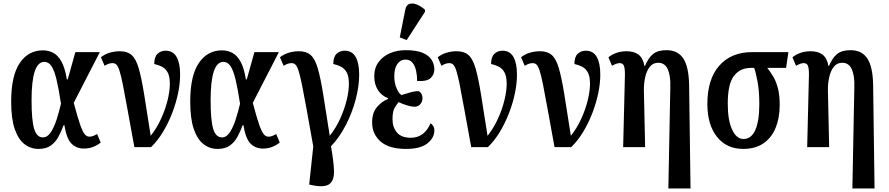

<svg xmlns="http://www.w3.org/2000/svg" viewBox="-20 -830 5014 1083"><path d="M197 10Q153 10 118 -17Q83 -44 63 -102.5Q43 -161 43 -257Q43 -403 91.5 -474.5Q140 -546 222 -546Q252 -546 278.5 -533Q305 -520 325.5 -485Q346 -450 357 -382H362L405 -536H543L396 -250Q418 -166 432.5 -125.5Q447 -85 458.5 -72Q470 -59 485 -59Q495 -59 506.5 -63.5Q518 -68 528 -74L548 -26Q530 -11 505.5 -1.5Q481 8 453 8Q412 8 384 -19Q356 -46 343 -124H339Q326 -89 309.5 -58.5Q293 -28 266.5 -9Q240 10 197 10ZM222 -55Q248 -55 267 -84.5Q286 -114 300 -158Q314 -202 324 -245Q311 -331 298.5 -382.5Q286 -434 270 -457.5Q254 -481 230 -481Q158 -481 158 -265Q158 -152 172.5 -103.5Q187 -55 222 -55Z M738 0Q714 -130 698.5 -216.5Q683 -303 672.5 -355Q662 -407 653.5 -432.5Q645 -458 636 -466Q627 -474 614 -474Q594 -474 570 -459L549 -507Q572 -525 600 -533Q628 -541 656 -541Q698 -541 722.5 -519.5Q747 -498 762.5 -444.5Q778 -391 793 -298.5Q808 -206 830 -64Q865 -108 889 -161Q913 -214 925.5 -265.5Q938 -317 938 -357Q938 -399 926 -421Q914 -443 894 -453.5Q874 -464 850 -469Q850 -509 868.5 -526.5Q887 -544 914 -544Q956 -544 976 -509Q996 -474 996 -409Q996 -360 984.5 -304.5Q973 -249 951.5 -193Q930 -137 900 -87Q870 -37 832 0Z M1207 10Q1163 10 1128 -17Q1093 -44 1073 -102.5Q1053 -161 1053 -257Q1053 -403 1101.5 -474.5Q1150 -546 1232 -546Q1262 -546 1288.5 -533Q1315 -520 1335.5 -485Q1356 -450 1367 -382H1372L1415 -536H1553L1406 -250Q1428 -166 1442.5 -125.5Q1457 -85 1468.5 -72Q1480 -59 1495 -59Q1505 -59 1516.5 -63.5Q1528 -68 1538 -74L1558 -26Q1540 -11 1515.5 -1.5Q1491 8 1463 8Q1422 8 1394 -19Q1366 -46 1353 -124H1349Q1336 -89 1319.5 -58.5Q1303 -28 1276.5 -9Q1250 10 1207 10ZM1232 -55Q1258 -55 1277 -84.5Q1296 -114 1310 -158Q1324 -202 1334 -245Q1321 -331 1308.5 -382.5Q1296 -434 1280 -457.5Q1264 -481 1240 -481Q1168 -481 1168 -265Q1168 -152 1182.5 -103.5Q1197 -55 1232 -55Z M1743 215 1724 211 1747 -4Q1724 -133 1708.5 -219Q1693 -305 1682.5 -356Q1672 -407 1663.5 -432.5Q1655 -458 1646 -466Q1637 -474 1624 -474Q1604 -474 1580 -459L1559 -507Q1582 -525 1610 -533Q1638 -541 1666 -541Q1708 -541 1732.5 -519.5Q1757 -498 1772.5 -444.5Q1788 -391 1803 -298.5Q1818 -206 1840 -64Q1875 -108 1899 -161Q1923 -214 1935.5 -265.5Q1948 -317 1948 -357Q1948 -399 1936 -421Q1924 -443 1904 -453.5Q1884 -464 1860 -469Q1860 -509 1878.5 -526.5Q1897 -544 1924 -544Q1966 -544 1986 -509Q2006 -474 2006 -409Q2006 -345 1986.5 -270Q1967 -195 1931 -125Q1895 -55 1847 -5Q1862 79 1864 132.5Q1866 186 1839 207.5Q1812 229 1743 215Z M2270 10Q2174 10 2126.5 -32Q2079 -74 2079 -139Q2079 -193 2105.5 -225Q2132 -257 2169 -272V-276Q2132 -290 2111.5 -322.5Q2091 -355 2091 -399Q2091 -447 2115.5 -480Q2140 -513 2180 -530Q2220 -547 2268 -547Q2330 -547 2365.5 -531.5Q2401 -516 2415.5 -491Q2430 -466 2430 -439Q2430 -410 2409.5 -390Q2389 -370 2333 -373Q2333 -403 2327 -431Q2321 -459 2306.5 -476.5Q2292 -494 2267 -494Q2239 -494 2221.5 -469.5Q2204 -445 2204 -399Q2204 -362 2217.5 -331Q2231 -300 2245 -294Q2268 -301 2293.5 -308.5Q2319 -316 2342 -316Q2349 -313 2356 -302.5Q2363 -292 2363 -275Q2363 -257 2351 -242.5Q2339 -228 2317 -228Q2302 -228 2278 -235Q2254 -242 2228 -254Q2220 -244 2207 -223.5Q2194 -203 2194 -158Q2194 -113 2218.5 -83Q2243 -53 2298 -53Q2373 -53 2409 -135Q2417 -129 2423.5 -119.5Q2430 -110 2430 -94Q2430 -52 2390.5 -21Q2351 10 2270 10ZM2274 -604 2235 -619 2266 -775Q2271 -802 2289.5 -808Q2308 -814 2331.5 -804.5Q2355 -795 2377 -775V-763Z M2638 0Q2614 -130 2598.5 -216.5Q2583 -303 2572.5 -355Q2562 -407 2553.5 -432.5Q2545 -458 2536 -466Q2527 -474 2514 -474Q2494 -474 2470 -459L2449 -507Q2472 -525 2500 -533Q2528 -541 2556 -541Q2598 -541 2622.5 -519.5Q2647 -498 2662.5 -444.5Q2678 -391 2693 -298.5Q2708 -206 2730 -64Q2765 -108 2789 -161Q2813 -214 2825.5 -265.5Q2838 -317 2838 -357Q2838 -399 2826 -421Q2814 -443 2794 -453.5Q2774 -464 2750 -469Q2750 -509 2768.5 -526.5Q2787 -544 2814 -544Q2856 -544 2876 -509Q2896 -474 2896 -409Q2896 -360 2884.5 -304.5Q2873 -249 2851.5 -193Q2830 -137 2800 -87Q2770 -37 2732 0Z M3108 0Q3084 -130 3068.5 -216.5Q3053 -303 3042.5 -355Q3032 -407 3023.5 -432.5Q3015 -458 3006 -466Q2997 -474 2984 -474Q2964 -474 2940 -459L2919 -507Q2942 -525 2970 -533Q2998 -541 3026 -541Q3068 -541 3092.5 -519.5Q3117 -498 3132.5 -444.5Q3148 -391 3163 -298.5Q3178 -206 3200 -64Q3235 -108 3259 -161Q3283 -214 3295.5 -265.5Q3308 -317 3308 -357Q3308 -399 3296 -421Q3284 -443 3264 -453.5Q3244 -464 3220 -469Q3220 -509 3238.5 -526.5Q3257 -544 3284 -544Q3326 -544 3346 -509Q3366 -474 3366 -409Q3366 -360 3354.5 -304.5Q3343 -249 3321.5 -193Q3300 -137 3270 -87Q3240 -37 3202 0Z M3750 233 3761 -340Q3763 -403 3746.5 -439.5Q3730 -476 3693 -476Q3663 -476 3645 -453Q3627 -430 3619 -393.5Q3611 -357 3612 -316L3619 0H3495L3505 -409Q3505 -445 3499 -459.5Q3493 -474 3475 -474Q3459 -474 3432 -459L3412 -507Q3430 -522 3456.5 -531.5Q3483 -541 3514 -541Q3556 -541 3581.5 -522Q3607 -503 3615 -458H3618Q3637 -504 3664 -525.5Q3691 -547 3739 -547Q3803 -547 3834 -500.5Q3865 -454 3867 -352L3875 233Z M4172 10Q4078 10 4024 -58.5Q3970 -127 3970 -243Q3970 -384 4037.5 -460Q4105 -536 4222 -536H4427L4414 -447H4308Q4327 -423 4343 -395.5Q4359 -368 4368.5 -330Q4378 -292 4378 -237Q4378 -166 4355.5 -110Q4333 -54 4287 -22Q4241 10 4172 10ZM4174 -46Q4218 -46 4240.5 -97Q4263 -148 4263 -243Q4263 -316 4253 -369.5Q4243 -423 4234 -447H4215Q4155 -447 4120 -402Q4085 -357 4085 -245Q4085 -152 4109.5 -99Q4134 -46 4174 -46Z M4788 233 4799 -340Q4801 -403 4784.5 -439.5Q4768 -476 4731 -476Q4701 -476 4683 -453Q4665 -430 4657 -393.5Q4649 -357 4650 -316L4657 0H4533L4543 -409Q4543 -445 4537 -459.5Q4531 -474 4513 -474Q4497 -474 4470 -459L4450 -507Q4468 -522 4494.5 -531.5Q4521 -541 4552 -541Q4594 -541 4619.5 -522Q4645 -503 4653 -458H4656Q4675 -504 4702 -525.5Q4729 -547 4777 -547Q4841 -547 4872 -500.5Q4903 -454 4905 -352L4913 233Z"/></svg>

Font: Noto Serif ExtraCondensed SemiBold
Style: Regular
Weight: 600
Width: 2
Designer: Monotype Design Team
Foundry: Monotype Imaging Inc.
Version: Version 2.015; ttfautohint (v1.8.4.7-5d5b)